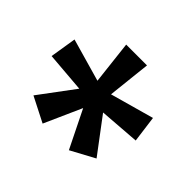

<svg xmlns="http://www.w3.org/2000/svg" viewBox="-112 -914 770 770"><g transform="rotate(45 273.5 -529.0)"><path d="M331 -760 311 -576 497 -628 512 -515 340 -502 452 -353 350 -298 271 -458 200 -299 94 -353 205 -502 34 -516 52 -628 234 -576 213 -760Z"/></g></svg>

Font: Noto Sans Sora Sompeng Semi
Style: Bold
Weight: 700
Designer: Monotype Design Team. David Williams.
Foundry: Monotype Imaging Inc.
Version: Version 2.101; ttfautohint (v1.8.4.7-5d5b)